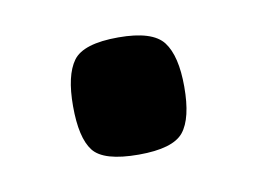

<svg xmlns="http://www.w3.org/2000/svg" viewBox="-33 -173 297 221"><g transform="rotate(-10 115.0 -62.5)"><path d="M50 -62Q50 -98 62 -114.5Q74 -131 115 -131Q155 -131 167.5 -114.5Q180 -98 180 -62Q180 -25 167.5 -9.5Q155 6 115 6Q74 6 62 -9.5Q50 -25 50 -62Z"/></g></svg>

Font: Changa ExtraLight
Style: Regular
Weight: 400
Version: Version 3.002; ttfautohint (v1.8.2)